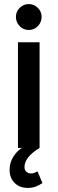

<svg xmlns="http://www.w3.org/2000/svg" viewBox="-20 -725 282 941"><path d="M68 0V-518H174V0ZM58 -642Q58 -668 76.5 -686.5Q95 -705 121 -705Q147 -705 165.5 -686.5Q184 -668 184 -642Q184 -616 165.5 -597Q147 -578 121 -578Q95 -578 76.5 -597Q58 -616 58 -642ZM27 107Q27 73 44.5 44.5Q62 16 87 0H174Q100 45 100 94Q100 108 109 116.5Q118 125 131 125Q141 125 149 122Q157 119 164 115L188 172Q174 182 156 189Q138 196 117 196Q76 196 51.5 171.5Q27 147 27 107Z"/></svg>

Font: Radio Canada Condensed Medium
Style: Regular
Weight: 500
Width: 3
Designer: Charles Daoud, Etienne Aubert Bonn, Alexandre Saumier Demers, Jacques Le Bailly
Foundry: Radio-Canada
Version: Version 2.104; ttfautohint (v1.8.4.7-5d5b);gftools[0.9.28.de